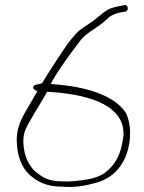

<svg xmlns="http://www.w3.org/2000/svg" viewBox="-20 -719 567 757"><path d="M46 -168C46 -110 63 -62 95 -31C126 -4 161 17 225 17H226C278 22 326 11 365 0C449 -26 493 -103 493 -197C493 -225 486 -256 475 -276C429 -344 317 -378 190 -387L181 -388L183 -394C214 -449 252 -500 290 -550C313 -585 352 -603 384 -628L407 -648V-649C425 -663 446 -670 474 -673C488 -675 487 -701 471 -699C449 -694 431 -692 411 -684C393 -675 377 -660 359 -646C342 -631 311 -613 294 -600C272 -581 247 -548 230 -522C210 -492 188 -459 168 -427L146 -391C132 -385 118 -387 113 -380C105 -371 118 -363 127 -359L105 -321C80 -276 46 -232 46 -168ZM467 -192C467 -182 465 -170 462 -155C453 -105 432 -67 394 -38C372 -22 340 -13 308 -9C283 -6 255 -2 226 -4C191 -4 164 -11 143 -25L120 -42C111 -49 106 -57 101 -64C83 -87 72 -126 72 -163C72 -201 87 -222 105 -254C123 -286 146 -321 164 -354L166 -357H170C305 -349 467 -315 467 -192ZM290 -545V-546ZM294 -594V-595ZM384 -623V-624Z"/></svg>

Font: Stray Cat
Style: LtExt
Weight: 300
Version: Version 1.0